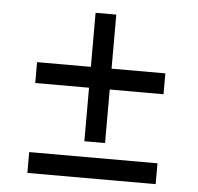

<svg xmlns="http://www.w3.org/2000/svg" viewBox="-46 -626 692 672"><g transform="rotate(5 300.0 -289.5)"><path d="M263.2 -315.9H74.2V-389.2H263.2V-579.1H335.9V-389.2H524.9V-315.9H335.9V-127.9H263.2ZM74.2 0V-73.2H524.9V0Z"/></g></svg>

Font: Droid Sans Mono
Style: Regular
Weight: 400
Monospace: yes
Version: Version 1.00 build 112